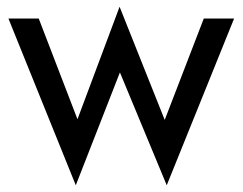

<svg xmlns="http://www.w3.org/2000/svg" viewBox="-20 -515 720 570"><path d="M5 -460H95L210 -161L335 -495L469 -159L585 -460H675L475 35L336 -300L205 35Z"/></svg>

Font: Jost*
Style: Regular
Weight: 400
Version: Version 3.7